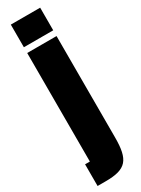

<svg xmlns="http://www.w3.org/2000/svg" viewBox="-231 -720 635 867"><g transform="rotate(-30 86.5 -286.5)"><path d="M15 -582H168V-700H15ZM15 -552V14H-10V127H32C140 127 168 93 168 -24V-552Z"/></g></svg>

Font: Queering Heavy
Style: Bold
Weight: 900
Designer: Adam Naccarato
Foundry: adamnac
Version: Version 2.000;hotconv 1.0.109;makeotfexe 2.5.65596